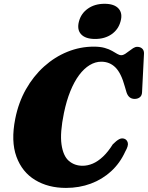

<svg xmlns="http://www.w3.org/2000/svg" viewBox="-20 -954 761 988"><path d="M621 -239.5Q633 -235 637.5 -219.8Q642 -204.5 624.5 -174Q597.5 -114.5 552 -72.8Q506.5 -31 447.2 -9Q388 13 319.5 13Q228 13 160.8 -27.8Q93.5 -68.5 64.5 -148Q35.5 -227.5 58.5 -343Q75 -426.5 113.5 -494.5Q152 -562.5 206.8 -611.8Q261.5 -661 327 -687.5Q392.5 -714 462.5 -714Q495.5 -714 518.5 -707.5Q541.5 -701 557 -692Q572.5 -683 583.5 -676.5Q594.5 -670 604 -670Q613.5 -670 623.8 -676.5Q634 -683 644.2 -691.2Q654.5 -699.5 665.2 -706.2Q676 -713 686 -713Q702 -713 711.8 -703.8Q721.5 -694.5 721 -678.5L711 -480Q710.5 -462 699.5 -453.5Q688.5 -445 673 -445Q642 -445 631 -479L622.5 -508Q603.5 -578 573.8 -607.2Q544 -636.5 501 -636.5Q470.5 -636.5 441.5 -619Q412.5 -601.5 387.2 -567.8Q362 -534 342 -484.8Q322 -435.5 309 -372.5Q288 -270.5 296.5 -211Q305 -151.5 334.2 -126.2Q363.5 -101 405 -101Q431 -101 457.5 -112.2Q484 -123.5 510.2 -148.2Q536.5 -173 560.5 -211.5Q579.5 -230.5 593.5 -237.8Q607.5 -245 621 -239.5ZM469.5 -753.5Q419.5 -753.5 397.2 -777.8Q375 -802 386.5 -844.5Q397.5 -885.5 432.8 -910Q468 -934.5 518 -934.5Q568 -934.5 590 -910Q612 -885.5 600.5 -844.5Q589.5 -802.5 554.5 -778Q519.5 -753.5 469.5 -753.5Z"/></svg>

Font: Fraunces Black
Style: Italic
Weight: 900
Italic angle: -16°
Version: Version 1.000;[b76b70a41]